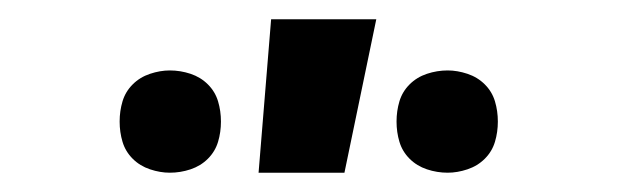

<svg xmlns="http://www.w3.org/2000/svg" viewBox="-20 -779 640 199"><path d="M444 -600Q433 -600 422.5 -603.5Q412 -607 404.5 -614.5Q397 -622 394 -632Q391 -642 391 -653Q391 -664 394 -674Q397 -684 404.5 -691.5Q412 -699 422.5 -702.5Q433 -706 444 -706Q454 -706 464.5 -702.5Q475 -699 482.5 -691.5Q490 -684 493 -674Q496 -664 496 -653Q496 -642 493 -632Q490 -622 482.5 -614.5Q475 -607 464.5 -603.5Q454 -600 444 -600ZM156 -600Q146 -600 135.5 -603.5Q125 -607 117.5 -614.5Q110 -622 107 -632Q104 -642 104 -653Q104 -664 107 -674Q110 -684 117.5 -691.5Q125 -699 135.5 -702.5Q146 -706 156 -706Q167 -706 177.5 -702.5Q188 -699 195.5 -691.5Q203 -684 206 -674Q209 -664 209 -653Q209 -642 206 -632Q203 -622 195.5 -614.5Q188 -607 177.5 -603.5Q167 -600 156 -600ZM248 -600 261 -759H370L337 -600Z"/></svg>

Font: Iosevka HT Extended
Style: Bold
Weight: 700
Width: 7
Monospace: yes
Designer: Belleve Invis
Foundry: Belleve Invis
Version: Version 32.3.0; ttfautohint (v1.8.4)